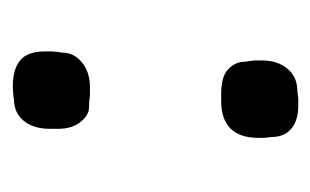

<svg xmlns="http://www.w3.org/2000/svg" viewBox="-116 -390 501 310"><g transform="rotate(-90 135.0 -234.5)"><path d="M82.5 -392.1V-404.8Q82.5 -431.6 95.5 -447.3Q108.4 -462.9 130.4 -462.9Q134.3 -463.9 136.7 -463.9L147 -464.8H151.4Q178.7 -464.8 193.1 -452.9Q207.5 -440.9 207.5 -413.1V-400.4L207 -397.9Q207 -396 207 -394L205.6 -385.7Q205.6 -366.2 189.9 -353.3Q174.3 -340.3 149.4 -340.3H134.3Q128.4 -341.8 116.7 -341.8Q105 -341.8 93.8 -355.2Q82.5 -368.7 82.5 -392.1ZM67.9 -67.9Q67.9 -128.4 127.9 -128.4H138.7Q167.5 -128.4 179.2 -116.7Q190.9 -105 190.9 -89.8L192.9 -75.2V-62.5Q192.9 -37.1 179.4 -21.2Q166 -5.4 143.6 -5.4L130.9 -3.9H120.1Q96.2 -3.9 82.8 -15.1Q69.3 -26.4 69.3 -46.9L67.9 -59.1Z"/></g></svg>

Font: Averia Gruesa Libre
Style: Regular
Weight: 400
Italic angle: -1.70001°
Version: Version 1.002